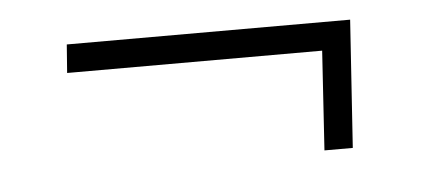

<svg xmlns="http://www.w3.org/2000/svg" viewBox="-28 -395 597 270"><g transform="rotate(-5 270.0 -260.0)"><path d="M421 -170 430 -310H70L73 -350H473L461 -170Z"/></g></svg>

Font: Bona Nova SC
Style: Italic
Weight: 400
Italic angle: -4°
Designer: Mateusz Machalski
Foundry: Capitalics
Version: Version 4.001; ttfautohint (v1.8.4.7-5d5b)